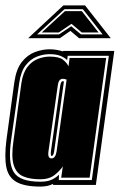

<svg xmlns="http://www.w3.org/2000/svg" viewBox="-27 -683 442 709"><path d="M122 6Q63 6 33 -11.5Q3 -29 -4 -67.5Q-11 -106 -3 -168L26 -380Q33 -428 53.5 -454Q74 -480 101.5 -490.5Q129 -501 156 -501Q171 -501 184 -498.5Q197 -496 206 -493V-495H395L327 0H169V-4Q150 6 122 6ZM122 -12Q148 -12 164 -19.5Q180 -27 191 -38L190 -18H312L375 -477H223L221 -461Q212 -470 196.5 -476.5Q181 -483 156 -483Q133 -483 109.5 -474Q86 -465 68 -442Q50 -419 44 -377L14 -165Q2 -82 24 -47Q46 -12 122 -12ZM122 -21Q83 -21 58 -32Q33 -43 23.5 -74Q14 -105 23 -165L52 -376Q58 -415 74.5 -436Q91 -457 113 -465.5Q135 -474 156 -474Q191 -474 205.5 -462.5Q220 -451 226 -438L230 -469H365L304 -27H199L205 -69Q196 -54 175.5 -37.5Q155 -21 122 -21ZM163 -98Q178 -98 182 -124L219 -389Q212 -392 204 -392Q198 -392 193 -386.5Q188 -381 186 -365L152 -124Q150 -109 153.5 -103.5Q157 -98 163 -98ZM164 -107Q162 -107 161 -110.5Q160 -114 161 -124L195 -364Q198 -383 204 -383Q207 -383 209 -382L173 -124Q170 -107 164 -107ZM207 -663H287L382 -542H265L233 -569L194 -542H77ZM110 -556H191L236 -586L272 -556H352L279 -649H211ZM127 -563 213 -642H275L337 -563H275L237 -595L190 -563Z"/></svg>

Font: Alumni Sans Collegiate One SC
Style: Italic
Weight: 400
Italic angle: -8°
Designer: Robert E. Leuschke
Foundry: Robert E. Leuschke
Version: Version 1.100